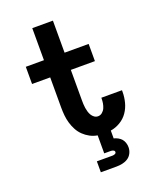

<svg xmlns="http://www.w3.org/2000/svg" viewBox="-171 -834 942 1154"><g transform="rotate(-20 300.0 -257.5)"><path d="M270 220V150H370Q378 150 386 146.5Q394 143 394 135Q394 127 386 123.5Q378 120 370 120H328V5Q303 1 280.5 -11Q258 -23 240 -40.5Q222 -58 210 -80.5Q198 -103 191 -127Q184 -151 181.5 -176Q179 -201 179 -226V-420H63V-530H179V-735H311V-530H465V-420H311V-226Q311 -214 311.5 -201Q312 -188 314 -175.5Q316 -163 319.5 -151Q323 -139 329.5 -128Q336 -117 346.5 -109.5Q357 -102 370 -102Q385 -102 397 -112Q409 -122 415 -136Q421 -150 423.5 -165Q426 -180 426 -195Q426 -196 426 -197.5Q426 -199 426 -200H558Q558 -198 558 -195Q558 -192 558 -189Q558 -156 549.5 -123Q541 -90 522 -62.5Q503 -35 473.5 -17.5Q444 0 412 5V55Q425 58 438 65Q451 72 460 82.5Q469 93 473.5 107Q478 121 478 135Q478 155 469 173Q460 191 444 201.5Q428 212 408.5 216Q389 220 370 220Z"/></g></svg>

Font: Iosevka Curly Slab XBdEx
Style: Regular
Weight: 800
Width: 7
Monospace: yes
Designer: Belleve Invis
Foundry: Belleve Invis
Version: Version 11.0.0; ttfautohint (v1.8.3)